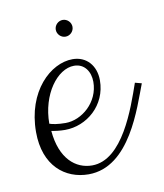

<svg xmlns="http://www.w3.org/2000/svg" viewBox="-59 -499 463 542"><g transform="rotate(-10 172.5 -228.0)"><path d="M153 -7C272 -7 320 -170 345 -234L326 -239C302 -170 255 -30 167 -30C120 -30 77 -65 70 -146C80 -144 94 -142 109 -142C171 -142 230 -191 230 -263C230 -305 204 -335 164 -335C101 -335 27 -267 27 -150C27 -53 86 -7 153 -7ZM165 -316C195 -316 211 -291 211 -262C211 -203 160 -161 114 -161C92 -161 76 -164 68 -167C68 -251 117 -316 165 -316ZM132 -425C132 -412 143 -401 156 -401C169 -401 180 -412 180 -425C180 -438 169 -449 156 -449C143 -449 132 -438 132 -425Z"/></g></svg>

Font: Clicker Script
Style: Regular
Weight: 400
Designer: Astigmatic (AOETI)
Foundry: Astigmatic (AOETI)
Version: Version 1.000